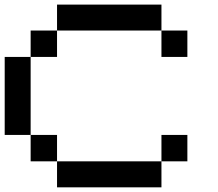

<svg xmlns="http://www.w3.org/2000/svg" viewBox="-20 -797 929 817"><path d="M222.7 0Q222.7 -27.3 222.7 -110.4Q333 -110.4 667 -110.4Q667 -83 667 0Q555.7 0 222.7 0ZM110.4 -110.4Q110.4 -138.7 110.4 -222.7Q138.7 -222.7 222.7 -222.7Q222.7 -194.3 222.7 -110.4Q194.3 -110.4 110.4 -110.4ZM667 -110.4Q667 -138.7 667 -222.7Q694.3 -222.7 777.3 -222.7Q777.3 -194.3 777.3 -110.4Q750 -110.4 667 -110.4ZM0 -222.7Q0 -305.7 0 -554.7Q27.3 -554.7 110.4 -554.7Q110.4 -471.7 110.4 -222.7Q83 -222.7 0 -222.7ZM110.4 -554.7Q110.4 -583 110.4 -667Q138.7 -667 222.7 -667Q222.7 -638.7 222.7 -554.7Q194.3 -554.7 110.4 -554.7ZM667 -554.7Q667 -583 667 -667Q694.3 -667 777.3 -667Q777.3 -638.7 777.3 -554.7Q750 -554.7 667 -554.7ZM222.7 -667Q222.7 -694.3 222.7 -777.3Q333 -777.3 667 -777.3Q667 -750 667 -667Q583 -667 333 -667Q305.7 -667 222.7 -667Z"/></svg>

Font: Ingsat TST_CRD
Style: Regular
Weight: 300
Designer: Tofik Waleny
Version: 1.0